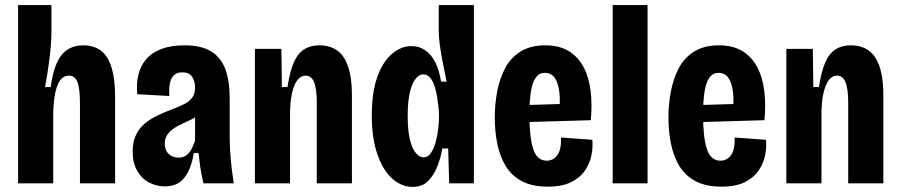

<svg xmlns="http://www.w3.org/2000/svg" viewBox="-20 -720 3536 754"><path d="M51 0V-327V-700H182V-595Q182 -573 180 -546Q178 -519 174.5 -491Q171 -463 166.5 -434Q162 -405 157 -378H179Q187 -437 203 -472.5Q219 -508 245 -525Q271 -542 307 -542Q372 -542 402 -492Q432 -442 432 -340V0H294V-315Q294 -373 284 -398Q274 -423 251 -423Q227 -423 213.5 -400.5Q200 -378 194.5 -342Q189 -306 189 -264V0Z M628 12Q595 12 566 -3Q537 -18 519 -49Q501 -80 501 -125Q501 -163 514 -190Q527 -217 549.5 -235.5Q572 -254 599.5 -267Q627 -280 657 -291Q683 -301 703 -311Q723 -321 734.5 -336Q746 -351 746 -377Q746 -401 734.5 -418.5Q723 -436 696 -436Q675 -436 663 -424.5Q651 -413 647 -392.5Q643 -372 645 -343L519 -350Q515 -392 523.5 -427Q532 -462 554.5 -488Q577 -514 614.5 -528Q652 -542 704 -542Q771 -542 809.5 -518Q848 -494 865 -448Q882 -402 882 -334V-184Q882 -158 884 -124Q886 -90 890 -57.5Q894 -25 898 0H779Q771 -33 767 -60.5Q763 -88 760 -119H741Q734 -75 719 -45.5Q704 -16 682 -2Q660 12 628 12ZM681 -101Q695 -101 705 -106Q715 -111 722.5 -120Q730 -129 735.5 -141.5Q741 -154 746 -167V-289L779 -283Q768 -271 752 -262Q736 -253 719 -245Q702 -237 685.5 -229Q669 -221 656 -211Q643 -201 635 -187.5Q627 -174 627 -156Q627 -130 642.5 -115.5Q658 -101 681 -101Z M981 0V-338V-528H1085L1087 -378H1109Q1118 -438 1133.5 -474Q1149 -510 1174 -526Q1199 -542 1234 -542Q1300 -542 1331 -493Q1362 -444 1362 -347V0H1224V-316Q1224 -371 1213.5 -397Q1203 -423 1180 -423Q1161 -423 1147.5 -405Q1134 -387 1126.5 -353Q1119 -319 1119 -269V0Z M1600 14Q1557 14 1520.5 -18.5Q1484 -51 1462 -114Q1440 -177 1440 -267Q1440 -358 1462 -418.5Q1484 -479 1520 -509Q1556 -539 1595 -539Q1626 -539 1650 -522.5Q1674 -506 1689.5 -475Q1705 -444 1712 -400L1734 -399Q1724 -446 1717 -483.5Q1710 -521 1706.5 -549Q1703 -577 1703 -595V-700H1841V-266V0H1744L1740 -137H1717Q1711 -101 1697.5 -66.5Q1684 -32 1661 -9Q1638 14 1600 14ZM1643 -102Q1661 -102 1672.5 -119.5Q1684 -137 1691 -162.5Q1698 -188 1701 -214.5Q1704 -241 1704 -259V-273Q1704 -281 1702 -299Q1700 -317 1696.5 -339.5Q1693 -362 1686.5 -382Q1680 -402 1669 -415Q1658 -428 1642 -428Q1627 -428 1613 -411.5Q1599 -395 1590 -359Q1581 -323 1581 -265Q1581 -207 1590 -171Q1599 -135 1613.5 -118.5Q1628 -102 1643 -102Z M2131 13Q2070 13 2029.5 -8.5Q1989 -30 1966 -68Q1943 -106 1933 -155Q1923 -204 1923 -258Q1923 -310 1932.5 -360.5Q1942 -411 1963.5 -452Q1985 -493 2024 -517.5Q2063 -542 2121 -542Q2177 -542 2214 -519Q2251 -496 2272 -456Q2293 -416 2299.5 -362Q2306 -308 2300 -248L2029 -240V-307L2195 -312L2177 -285Q2181 -342 2174 -374.5Q2167 -407 2153.5 -420.5Q2140 -434 2120 -434Q2098 -434 2084.5 -416Q2071 -398 2065 -361.5Q2059 -325 2059 -268Q2059 -181 2074 -135Q2089 -89 2127 -89Q2140 -89 2150.5 -94.5Q2161 -100 2169 -111Q2177 -122 2180.5 -139.5Q2184 -157 2183 -180L2306 -171Q2309 -144 2303 -112Q2297 -80 2278 -51.5Q2259 -23 2223.5 -5Q2188 13 2131 13Z M2386 0V-700H2523V0Z M2813 13Q2752 13 2711.5 -8.5Q2671 -30 2648 -68Q2625 -106 2615 -155Q2605 -204 2605 -258Q2605 -310 2614.5 -360.5Q2624 -411 2645.5 -452Q2667 -493 2706 -517.5Q2745 -542 2803 -542Q2859 -542 2896 -519Q2933 -496 2954 -456Q2975 -416 2981.5 -362Q2988 -308 2982 -248L2711 -240V-307L2877 -312L2859 -285Q2863 -342 2856 -374.5Q2849 -407 2835.5 -420.5Q2822 -434 2802 -434Q2780 -434 2766.5 -416Q2753 -398 2747 -361.5Q2741 -325 2741 -268Q2741 -181 2756 -135Q2771 -89 2809 -89Q2822 -89 2832.5 -94.5Q2843 -100 2851 -111Q2859 -122 2862.5 -139.5Q2866 -157 2865 -180L2988 -171Q2991 -144 2985 -112Q2979 -80 2960 -51.5Q2941 -23 2905.5 -5Q2870 13 2813 13Z M3068 0V-338V-528H3172L3174 -378H3196Q3205 -438 3220.5 -474Q3236 -510 3261 -526Q3286 -542 3321 -542Q3387 -542 3418 -493Q3449 -444 3449 -347V0H3311V-316Q3311 -371 3300.5 -397Q3290 -423 3267 -423Q3248 -423 3234.5 -405Q3221 -387 3213.5 -353Q3206 -319 3206 -269V0Z"/></svg>

Font: Bricolage Grotesque Condensed
Style: Bold
Weight: 700
Width: 3
Designer: Mathieu Triay
Foundry: Atelier Triay
Version: Version 1.001;gftools[0.9.33.dev8+g029e19f]